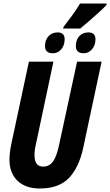

<svg xmlns="http://www.w3.org/2000/svg" viewBox="-20 -1066 628 1096"><path d="M438 -903Q453 -915 483 -941Q513 -967 543 -994Q573 -1021 588 -1038V-1046H437Q415 -1009 393 -979.5Q371 -950 343 -913L340 -903ZM525 -842Q525 -881 484 -881Q452 -881 432.5 -859.5Q413 -838 413 -803Q413 -762 458 -762Q486 -762 505.5 -785Q525 -808 525 -842ZM349 -842Q349 -881 309 -881Q277 -881 257 -859.5Q237 -838 237 -803Q237 -762 282 -762Q311 -762 330 -785Q349 -808 349 -842ZM455 -222 560 -714H420L318 -242Q304 -174 283 -144.5Q262 -115 226 -115Q177 -115 177 -180Q177 -209 184 -238L285 -714H145L44 -241Q34 -191 34 -156Q34 -78 80 -34Q126 10 207 10Q316 10 373.5 -50Q431 -110 455 -222Z"/></svg>

Font: Noto Sans UI Condensed ExtraBold
Style: Italic
Weight: 800
Width: 3
Designer: Monotype Design Team
Foundry: Monotype Imaging Inc.
Version: 1.001